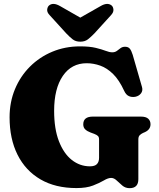

<svg xmlns="http://www.w3.org/2000/svg" viewBox="-20 -962 830 1002"><path d="M702 -27Q702 20 656.5 20Q634.5 20 618.5 6.5Q602.5 -7 588.8 -20.2Q575 -33.5 560 -33.5Q544 -33.5 521.8 -20.2Q499.5 -7 465.5 6.2Q431.5 19.5 379 19.5Q269 19.5 191 -26Q113 -71.5 71.5 -154.5Q30 -237.5 30 -350Q30 -429 58 -496.5Q86 -564 136.2 -614.2Q186.5 -664.5 253.2 -692.2Q320 -720 397.5 -720Q448 -720 479.8 -712.2Q511.5 -704.5 531.2 -696.8Q551 -689 566 -689Q580 -689 589.8 -696.2Q599.5 -703.5 609.2 -710.8Q619 -718 632.5 -718Q649 -718 657.2 -708.2Q665.5 -698.5 672.5 -676L721 -508Q726.5 -489 716 -475Q705.5 -461 686.5 -457Q668.5 -453.5 653 -460.2Q637.5 -467 628 -488Q602 -544.5 570.2 -575.8Q538.5 -607 503.2 -619.5Q468 -632 432.5 -632Q353 -632 307.8 -565.8Q262.5 -499.5 262.5 -383.5Q262.5 -289.5 287.5 -225Q312.5 -160.5 354.8 -127.2Q397 -94 449.5 -94Q475 -94 486 -105.8Q497 -117.5 497 -138.5V-234Q497 -246.5 491.2 -252.2Q485.5 -258 471.5 -263.5L452.5 -270.5Q435 -277 424.8 -286.8Q414.5 -296.5 414.5 -313Q414.5 -353.5 464.5 -353.5H715Q741.5 -353.5 753.5 -342.5Q765.5 -331.5 765.5 -313.5Q765.5 -286 736.5 -272.5L726 -268Q715.5 -263 708.8 -256Q702 -249 702 -234ZM473 -788Q454 -768.5 438.5 -756.5Q423 -744.5 399 -744.5Q375 -744.5 359.5 -756.5Q344 -768.5 325.5 -788L239.5 -882.5Q225 -897.5 226.2 -911.5Q227.5 -925.5 235.5 -933Q257 -951.5 294 -930L399 -870L504.5 -930Q541 -951.5 563 -933Q571 -925.5 572 -911.5Q573 -897.5 559 -882.5Z"/></svg>

Font: Fraunces 9pt S050 Black
Style: Regular
Weight: 900
Version: Version 1.000; ttfautohint (v1.8.3)